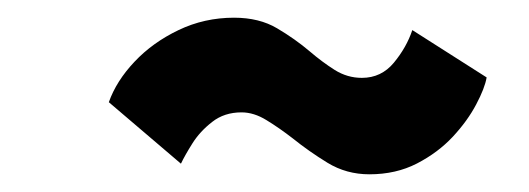

<svg xmlns="http://www.w3.org/2000/svg" viewBox="-20 -493 598 217"><path d="M103 -377.5Q111.5 -401.5 132 -423.2Q152.5 -445 181.8 -459Q211 -473 244.5 -473Q273 -473 293.2 -461Q313.5 -449 330 -435Q344 -423 358.2 -414Q372.5 -405 389 -405Q411 -405 425.2 -422.2Q439.5 -439.5 446 -459L530 -405.5Q528 -393.5 518.2 -375Q508.5 -356.5 491.8 -338.5Q475 -320.5 451.2 -308.2Q427.5 -296 397.5 -296Q371.5 -296 350.2 -309Q329 -322 311 -336.5Q295.5 -348.5 281.2 -357.2Q267 -366 253 -366Q233.5 -366 219.8 -355.2Q206 -344.5 197.5 -331Q189 -317.5 184.5 -308Z"/></svg>

Font: Grandstander Thin ExtraBold
Style: Italic
Weight: 800
Italic angle: -15°
Version: Version 1.200